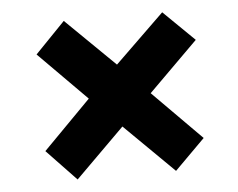

<svg xmlns="http://www.w3.org/2000/svg" viewBox="-40 -628 681 550"><g transform="rotate(-5 300.0 -353.0)"><path d="M162 -125 77 -214 214 -353 76 -492 162 -581 303 -443 445 -581 534 -494 392 -353 532 -212 445 -125 303 -265Z"/></g></svg>

Font: Noto Sans Mono Extra
Style: Regular
Weight: 800
Designer: Monotype Design Team
Foundry: Monotype Imaging Inc.
Version: Version 1.900